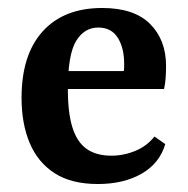

<svg xmlns="http://www.w3.org/2000/svg" viewBox="-20 -451 470 481"><path d="M34 -206Q34 -314 87 -372.5Q140 -431 236 -431Q316 -431 356 -391Q396 -351 396 -286Q396 -272 395 -256.5Q394 -241 391 -228H113V-273H290Q291 -278 291 -282Q291 -286 291 -292Q291 -331 275 -356.5Q259 -382 226 -382Q191 -382 170.5 -348Q150 -314 150 -227Q150 -168 161.5 -131.5Q173 -95 197 -78Q221 -61 259 -61Q290 -61 319 -73Q348 -85 367 -109L394 -90Q380 -42 335 -16Q290 10 225 10Q159 10 117 -17Q75 -44 54.5 -92.5Q34 -141 34 -206Z"/></svg>

Font: Rasa SemiBold
Style: Regular
Weight: 600
Designer: Anna Giedrys (Yrsa+Rasa design), David Brezina (Yrsa art-direction, Rasa art-direction, design)
Foundry: Rosetta Type Foundry
Version: Version 2.004